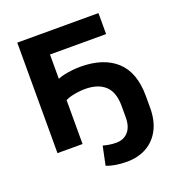

<svg xmlns="http://www.w3.org/2000/svg" viewBox="-156 -833 1066 1151"><g transform="rotate(-20 377.0 -257.0)"><path d="M459 191Q419 191 386 185.5Q353 180 328 170L353 50Q371 55 392 58.5Q413 62 437 62Q484 62 512.5 30Q541 -2 541 -62V-134Q541 -223 496 -264Q451 -305 369 -305Q348 -305 325 -302Q302 -299 281 -294Q260 -289 243 -280V0H83V-705H601V-571H243V-416Q259 -423 283 -428.5Q307 -434 335 -437Q363 -440 388 -440Q535 -440 616.5 -366Q698 -292 698 -140V-66Q698 16 667.5 73.5Q637 131 583 161Q529 191 459 191Z"/></g></svg>

Font: Nunito Sans 9pt ExtraBold
Style: Regular
Weight: 800
Version: Version 3.101;gftools[0.9.27]